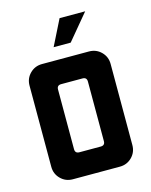

<svg xmlns="http://www.w3.org/2000/svg" viewBox="-101 -710 612 776"><g transform="rotate(-15 205.5 -321.5)"><path d="M223.6 -642.9H330.7L241.4 -535.7H170ZM250 -383.6H160.7Q142.9 -383.6 142.9 -365.7V-116.4Q142.9 -98.6 160.7 -98.6H250Q267.9 -98.6 267.9 -116.4V-365.7Q267.9 -383.6 250 -383.6ZM107.1 -482.1H303.6Q333.6 -482.1 354.3 -461.4Q375 -440.7 375 -410.7V-71.4Q375 -41.4 354.3 -20.7Q333.6 0 303.6 0H107.1Q77.1 0 56.4 -20.7Q35.7 -41.4 35.7 -71.4V-410.7Q35.7 -440.7 56.4 -461.4Q77.1 -482.1 107.1 -482.1Z"/></g></svg>

Font: Aire Exterior
Style: Regular
Weight: 400
Width: 4
Designer: Jayvee Enaguas (HarvettFox96)
Version: 20190503.02